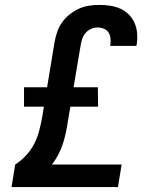

<svg xmlns="http://www.w3.org/2000/svg" viewBox="-20 -763 640 783"><path d="M27 0 42 -92Q67 -108 87 -130Q107 -152 120 -177.5Q133 -203 140 -230.5Q147 -258 152 -285L159 -328H78V-407H172L203 -594Q207 -615 214 -635Q221 -655 234 -673Q247 -691 265 -705Q283 -719 303 -728Q323 -737 344 -740Q365 -743 386 -743Q408 -743 430 -739.5Q452 -736 471 -727.5Q490 -719 505 -704Q520 -689 528.5 -670Q537 -651 539 -629Q541 -607 538 -585L536 -576H429L430 -580Q432 -594 430.5 -607Q429 -620 422.5 -630.5Q416 -641 403.5 -646Q391 -651 377 -651Q364 -651 351 -645Q338 -639 329 -628.5Q320 -618 315.5 -605Q311 -592 309 -579L280 -407H379L380 -328H267L257 -270Q254 -247 249 -224Q244 -201 237 -178.5Q230 -156 218.5 -134Q207 -112 192 -92H476L461 0Z"/></svg>

Font: Iosevka Aile Semibold Oblique
Style: Regular
Weight: 600
Italic angle: -9°
Designer: Belleve Invis
Foundry: Belleve Invis
Version: Version 31.1.0; ttfautohint (v1.8.4)